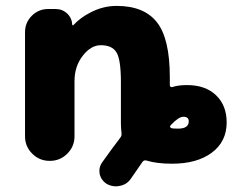

<svg xmlns="http://www.w3.org/2000/svg" viewBox="-20 -577 803 663"><path d="M570.3 -145.5Q565.4 -140.6 568.4 -136.7Q569.3 -135.7 571.3 -134.8Q575.2 -132.8 594.7 -132.8Q631.8 -132.8 631.8 -158.2Q631.8 -173.8 613.3 -173.8Q596.7 -173.8 570.3 -145.5ZM397.5 -293Q397.5 -371.1 382.3 -396Q367.2 -420.9 328.1 -420.9Q293.9 -420.9 265.6 -384.3Q237.3 -347.7 237.3 -296.9V-106.4Q237.3 -71.3 212.4 -46.4Q187.5 -21.5 152.3 -21.5H151.4Q116.2 -21.5 91.3 -46.4Q66.4 -71.3 66.4 -106.4V-465.8Q66.4 -499 89.8 -522.5Q113.3 -545.9 146.5 -545.9H171.9Q195.3 -545.9 211.9 -530.3Q228.5 -514.6 229.5 -491.2Q229.5 -490.2 231 -489.7Q232.4 -489.3 233.4 -490.2Q257.8 -516.6 293 -534.2Q335.9 -556.6 382.8 -556.6Q477.5 -556.6 522 -500Q566.4 -443.4 566.4 -310.5V-282.2Q566.4 -279.3 569.3 -277.3Q572.3 -275.4 575.2 -276.4Q594.7 -283.2 626 -283.2Q689.5 -283.2 726.1 -248Q762.7 -212.9 762.7 -154.3Q762.7 -87.9 711.4 -49.8Q660.2 -11.7 574.2 -11.7Q521.5 -11.7 486.3 -22.5Q477.5 -25.4 471.7 -17.6Q452.1 10.7 432.6 39.1Q418.9 59.6 395.5 64.5Q387.7 66.4 379.9 66.4Q364.3 66.4 349.6 58.6Q330.1 46.9 324.2 24.4Q323.2 18.6 323.2 12.7Q323.2 -2.9 333 -16.6Q366.2 -63.5 395.5 -101.6Q401.4 -109.4 399.4 -119.1Q397.5 -134.8 397.5 -151.4Z"/></svg>

Font: Gen Jyuu GothicX Heavy
Style: Bold
Weight: 900
Designer: [Source Han Sans]
Ryoko NISHIZUKA  (kana & ideographs); Paul D. Hunt (Latin, Greek & Cyrillic); Wenlong ZHANG  (bopomofo
Version: Version 1.002.20150607